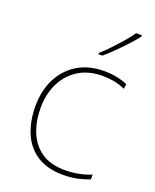

<svg xmlns="http://www.w3.org/2000/svg" viewBox="-144 -849 760 942"><g transform="rotate(20 236.0 -378.0)"><path d="M302 10Q218 10 164 -25.5Q110 -61 84.5 -122.5Q59 -184 59 -261Q59 -342 90.5 -404.5Q122 -467 180 -502.5Q238 -538 319 -538Q355 -538 384.5 -532Q414 -526 442 -514L437 -489Q407 -503 377.5 -508Q348 -513 319 -513Q247 -513 195 -481Q143 -449 114.5 -392Q86 -335 86 -261Q86 -193 108.5 -137Q131 -81 178.5 -48Q226 -15 302 -15Q338 -15 373.5 -22Q409 -29 438 -41V-16Q413 -6 378 2Q343 10 302 10ZM431 -759Q418 -742 400.5 -722.5Q383 -703 363.5 -682.5Q344 -662 323.5 -642.5Q303 -623 283 -606H262V-612Q285 -632 311.5 -660Q338 -688 362.5 -716.5Q387 -745 401 -766H431Z"/></g></svg>

Font: Noto Sans Hebrew Thin
Style: Regular
Weight: 250
Designer: Monotype Design Team
Foundry: Monotype Imaging Inc.
Version: Version 2.003